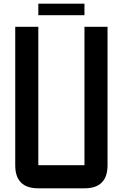

<svg xmlns="http://www.w3.org/2000/svg" viewBox="-20 -1020 665 1040"><path d="M62.5 -875H187.5V-125H437.5V-875H562.5V-125Q562.5 0 437.5 0H187.5Q62.5 0 62.5 -125ZM187.5 -937.5V-1000H437.5V-937.5Z"/></svg>

Font: Oldtimer
Style: Regular
Weight: 400
Designer: GGBotNet
Foundry: GGBotNet
Version: 1.00